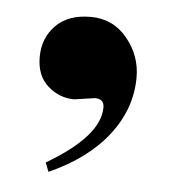

<svg xmlns="http://www.w3.org/2000/svg" viewBox="-35 -198 359 379"><g transform="rotate(5 145.0 -8.0)"><path d="M153 -5 112 1Q83 1 60 -19Q37 -39 37 -76.5Q37 -114 61.5 -139Q86 -164 130.5 -164Q175 -164 203 -130Q231 -96 231 -53Q231 9 190.5 61.5Q150 114 74 148L67 130Q171 69 171 12Q171 -5 153 -5Z"/></g></svg>

Font: Rozha One
Style: Regular
Weight: 400
Designer: Tim Donaldson, Indian Type Foundry
Foundry: Indian Type Foundry
Version: Version 1.300;PS 1.0;hotconv 1.0.78;makeotf.lib2.5.61930; tt